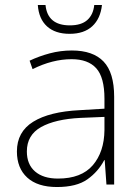

<svg xmlns="http://www.w3.org/2000/svg" viewBox="-20 -742 561 772"><path d="M269 -539Q354 -539 396.5 -494.5Q439 -450 439 -353V0H408L401 -98H399Q375 -52 331.5 -21Q288 10 209 10Q131 10 89.5 -28Q48 -66 48 -133Q48 -212 113.5 -252.5Q179 -293 300 -299L400 -305V-345Q400 -431 367 -467.5Q334 -504 268 -504Q191 -504 111 -464L99 -498Q137 -516 180 -527.5Q223 -539 269 -539ZM304 -268Q202 -263 145 -231Q88 -199 88 -133Q88 -81 121 -52.5Q154 -24 213 -24Q307 -24 353 -77.5Q399 -131 400 -219V-272ZM390 -722Q384 -667 351 -636.5Q318 -606 260 -606Q202 -606 169 -636Q136 -666 132 -722H163Q171 -640 261 -640Q307 -640 331 -661.5Q355 -683 359 -722Z"/></svg>

Font: Noto Sans Devanagari ExtraLight
Style: Regular
Weight: 200
Designer: Jelle Bosma - Monotype Design Team
Foundry: Monotype Imaging Inc.
Version: Version 2.004; ttfautohint (v1.8.4.7-5d5b)